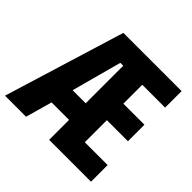

<svg xmlns="http://www.w3.org/2000/svg" viewBox="-179 -892 1070 1070"><g transform="rotate(45 355.5 -357.0)"><path d="M674 0V-131H494V-305H660V-435H494V-584H674V-714H215L-4 0H162L206 -157H344V0ZM241 -288 321 -584H344V-288Z"/></g></svg>

Font: Noto Sans Arabic UI XCn XBd
Style: Regular
Weight: 800
Width: 2
Designer: Monotype Design Team, Nadine Chahine and Nizar Qandah
Foundry: Monotype Imaging Inc.
Version: Version 2.010